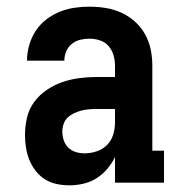

<svg xmlns="http://www.w3.org/2000/svg" viewBox="-20 -548 540 576"><path d="M188 8Q169 8 150 4Q131 0 115 -10Q99 -20 87 -35.5Q75 -51 68 -68.5Q61 -86 58 -105Q55 -124 55 -143Q55 -169 61 -195Q67 -221 82.5 -242Q98 -263 120 -278Q142 -293 166.5 -301.5Q191 -310 217 -313.5Q243 -317 269 -317H325V-351Q325 -367 320.5 -382.5Q316 -398 305.5 -410Q295 -422 279.5 -427Q264 -432 248 -432Q234 -432 220 -428.5Q206 -425 195 -416Q184 -407 178.5 -393.5Q173 -380 173 -366H61Q61 -389 67.5 -412Q74 -435 86.5 -454.5Q99 -474 117.5 -488.5Q136 -503 157.5 -512Q179 -521 202 -524.5Q225 -528 248 -528Q273 -528 297.5 -524Q322 -520 344 -510Q366 -500 384.5 -483.5Q403 -467 415 -445.5Q427 -424 432 -400Q437 -376 437 -351V-96H472V0H325V-77Q316 -58 302 -41.5Q288 -25 270 -13.5Q252 -2 230.5 3Q209 8 188 8ZM234 -88Q252 -88 270 -94Q288 -100 301 -113Q314 -126 319.5 -144Q325 -162 325 -180V-221H269Q257 -221 245.5 -220Q234 -219 223 -216Q212 -213 201.5 -208Q191 -203 183 -195.5Q175 -188 171 -176.5Q167 -165 167 -154Q167 -141 171 -128Q175 -115 184.5 -105.5Q194 -96 207 -92Q220 -88 234 -88Z"/></svg>

Font: Iosevka Curly Slab
Style: Bold
Weight: 700
Monospace: yes
Designer: Belleve Invis
Foundry: Belleve Invis
Version: Version 22.1.2; ttfautohint (v1.8.4)